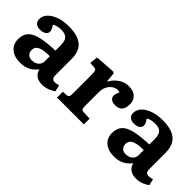

<svg xmlns="http://www.w3.org/2000/svg" viewBox="47 -1139 1754 1754"><g transform="rotate(45 924.5 -262.0)"><path d="M217 14Q141 14 97 -24Q53 -62 53 -125Q53 -185.5 84.7 -220.8Q116.5 -256 186.2 -272.5Q256 -289 369 -293V-361Q369 -391.5 361.7 -415Q354.5 -438.5 333.3 -452.2Q312 -466 270.5 -466Q245 -466 221.8 -460Q198.5 -454 185 -444Q195 -428.5 201 -416.7Q207 -405 209.8 -396.5Q212.5 -388 212.5 -382Q212.5 -358.5 191.5 -343.2Q170.5 -328 133.5 -328Q97 -328 78.5 -345.2Q60 -362.5 60 -393Q60 -433 90.5 -465.7Q121 -498.5 174.8 -517.8Q228.5 -537 297.5 -537Q381.5 -537 432 -514.3Q482.5 -491.5 505 -448.5Q527.5 -405.5 527.5 -345V-129Q527.5 -108.5 537 -96.3Q546.5 -84 570 -84Q583 -84 594 -86.3Q605 -88.5 617 -92.5L631.5 -30.5Q611.5 -14 576.5 0Q541.5 14 502 14Q451.5 14 422.8 -8.5Q394 -31 385.5 -68.5Q369.5 -45.5 346 -26.8Q322.5 -8 290.5 3Q258.5 14 217 14ZM279 -77Q305 -77 325.3 -86.8Q345.5 -96.5 357.2 -114.3Q369 -132 369 -154.5V-221Q314 -221 279.3 -212.7Q244.5 -204.5 227.8 -187.5Q211 -170.5 211 -142.5Q211 -113 228.5 -95Q246 -77 279 -77Z M682.5 0V-74.5L729.5 -77.5Q746 -79 752.2 -88.8Q758.5 -98.5 758.5 -126.5V-375.5Q758.5 -410 752 -422.2Q745.5 -434.5 722 -435.5L673.5 -438.5L682.5 -518L875.5 -531L892 -521.5L900.5 -430H905.5Q933 -479.5 977.3 -508.8Q1021.5 -538 1075.5 -538Q1133 -538 1165.3 -508Q1197.5 -478 1197.5 -428Q1197.5 -395.5 1187.8 -372.2Q1178 -349 1158.3 -337Q1138.5 -325 1109.5 -325Q1071 -325 1053 -340.7Q1035 -356.5 1035 -378.5Q1035 -386 1036.5 -393.5Q1038 -401 1041.8 -411.2Q1045.5 -421.5 1052.5 -437Q1029.5 -445.5 1005.5 -439Q981.5 -432.5 961.5 -414.2Q941.5 -396 929.5 -368.7Q917.5 -341.5 917.5 -308.5V-125Q917.5 -99 923.3 -88.8Q929 -78.5 948 -77.5L1029 -74V0Z M1430 14Q1354 14 1310 -24Q1266 -62 1266 -125Q1266 -185.5 1297.7 -220.8Q1329.5 -256 1399.2 -272.5Q1469 -289 1582 -293V-361Q1582 -391.5 1574.7 -415Q1567.5 -438.5 1546.3 -452.2Q1525 -466 1483.5 -466Q1458 -466 1434.8 -460Q1411.5 -454 1398 -444Q1408 -428.5 1414 -416.7Q1420 -405 1422.8 -396.5Q1425.5 -388 1425.5 -382Q1425.5 -358.5 1404.5 -343.2Q1383.5 -328 1346.5 -328Q1310 -328 1291.5 -345.2Q1273 -362.5 1273 -393Q1273 -433 1303.5 -465.7Q1334 -498.5 1387.8 -517.8Q1441.5 -537 1510.5 -537Q1594.5 -537 1645 -514.3Q1695.5 -491.5 1718 -448.5Q1740.5 -405.5 1740.5 -345V-129Q1740.5 -108.5 1750 -96.3Q1759.5 -84 1783 -84Q1796 -84 1807 -86.3Q1818 -88.5 1830 -92.5L1844.5 -30.5Q1824.5 -14 1789.5 0Q1754.5 14 1715 14Q1664.5 14 1635.8 -8.5Q1607 -31 1598.5 -68.5Q1582.5 -45.5 1559 -26.8Q1535.5 -8 1503.5 3Q1471.5 14 1430 14ZM1492 -77Q1518 -77 1538.3 -86.8Q1558.5 -96.5 1570.2 -114.3Q1582 -132 1582 -154.5V-221Q1527 -221 1492.3 -212.7Q1457.5 -204.5 1440.8 -187.5Q1424 -170.5 1424 -142.5Q1424 -113 1441.5 -95Q1459 -77 1492 -77Z"/></g></svg>

Font: Literata Variable Black
Style: Regular
Weight: 900
Designer: Latin by Veronika Burian and Jose Scaglione. Greek by Irene Vlachou. Cyrillic by Vera Evstafieva.
Foundry: TypeTogether
Version: Version 3.021